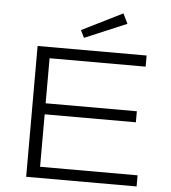

<svg xmlns="http://www.w3.org/2000/svg" viewBox="-58 -928 872 981"><g transform="rotate(5 377.5 -437.5)"><path d="M112.8 0V-670.9H671.9V-613.8H179.2V-382.8H647V-326.2H179.2V-57.1H679.2V0ZM560.1 -823.7 345.2 -732.9 326.2 -771 535.2 -875Z"/></g></svg>

Font: Syncopate
Style: Regular
Weight: 400
Width: 7
Version: Version 001.001